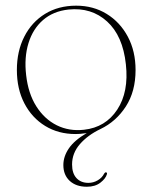

<svg xmlns="http://www.w3.org/2000/svg" viewBox="-20 -474 550 694"><path d="M255.5 -453.5Q317 -453.5 365.5 -423.8Q414 -394 442 -341.5Q470 -289 470 -221Q470 -143.5 434.8 -89Q399.5 -34.5 343 -7.5Q297 14.5 268.8 47Q240.5 79.5 240.5 120.5Q240.5 152.5 256.5 169.8Q272.5 187 299.5 187Q317.5 187 333.2 177.8Q349 168.5 356.5 153.5Q359.5 148.5 363 149Q368 149.5 366.5 155.5Q362 171.5 343 186.2Q324 201 294 201Q255 201 232 179.8Q209 158.5 209 122.5Q209 91.5 229 62.2Q249 33 293.5 7Q279 9 270.2 9.8Q261.5 10.5 253 10.5Q191 10.5 143.2 -18.8Q95.5 -48 68.2 -100.2Q41 -152.5 41 -221Q41 -289 67.8 -341.5Q94.5 -394 142.8 -423.8Q191 -453.5 255.5 -453.5ZM283.5 -5Q361.5 -13.5 403.8 -77.8Q446 -142 435 -241.5Q424 -344.5 367.2 -396.2Q310.5 -448 227.5 -439.5Q172.5 -433.5 135.8 -401.8Q99 -370 83 -318.2Q67 -266.5 74.5 -202.5Q82 -136 111.2 -89.8Q140.5 -43.5 185.2 -21.2Q230 1 283.5 -5Z"/></svg>

Font: Fraunces 72pt Thin
Style: Regular
Weight: 100
Version: Version 1.000;[b76b70a41]